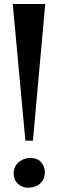

<svg xmlns="http://www.w3.org/2000/svg" viewBox="-20 -912 286 942"><path d="M202 -892.5 141.5 -222H104.5L42.5 -892.5ZM47 -60.5Q47 -94.5 71.2 -115.8Q95.5 -137 129 -137Q164 -137 182 -115.8Q200 -94.5 200 -67.5Q200 -31.5 176.5 -11.2Q153 9 116 9Q89 9 68 -10.5Q47 -30 47 -60.5Z"/></svg>

Font: Merriweather 120pt
Style: Bold
Weight: 700
Designer: Eben Sorkin
Foundry: Eben Sorkin
Version: Version 2.100